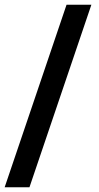

<svg xmlns="http://www.w3.org/2000/svg" viewBox="-26 -731 420 812"><path d="M360.4 -710.9 98.6 61H-6.3L255.4 -710.9Z"/></svg>

Font: RobotoDEMO
Style: Regular
Weight: 400
Designer: Christian Robertson
Foundry: Google
Version: Version 2.136